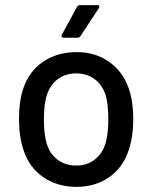

<svg xmlns="http://www.w3.org/2000/svg" viewBox="-20 -720 581 748"><path d="M72 -134Q54 -188 54 -256Q54 -327 71 -376Q93 -442 148 -479.5Q203 -517 279 -517Q351 -517 404.5 -479.5Q458 -442 481 -377Q499 -326 499 -257Q499 -187 481 -134Q459 -67 405 -29.5Q351 8 278 8Q204 8 149 -29.5Q94 -67 72 -134ZM391 -161Q402 -199 402 -255Q402 -311 392 -348Q379 -389 349 -411.5Q319 -434 276 -434Q235 -434 205 -411.5Q175 -389 162 -348Q151 -313 151 -255Q151 -197 162 -161Q174 -120 204.5 -97.5Q235 -75 278 -75Q318 -75 348 -97.5Q378 -120 391 -161ZM221 -585 280 -693Q283 -700 292 -700H359Q365 -700 366.5 -696.5Q368 -693 365 -688L294 -580Q289 -573 282 -573H229Q223 -573 220.5 -576.5Q218 -580 221 -585Z"/></svg>

Font: Amber EN Medium
Style: Regular
Weight: 500
Designer: Jeremy Tribby
Foundry: Tribby Type Co.
Version: Version 1.403 November 24, 2021